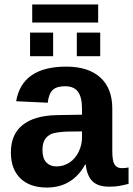

<svg xmlns="http://www.w3.org/2000/svg" viewBox="-20 -840 602 870"><path d="M191.9 9.8Q115.2 9.8 72.3 -32Q29.3 -73.7 29.3 -149.4Q29.3 -231.4 82.8 -273.9Q136.2 -316.4 237.8 -318.4L351.6 -320.3V-347.2Q351.6 -398.9 333.5 -424.1Q315.4 -449.2 274.4 -449.2Q236.3 -449.2 218.5 -431.9Q200.7 -414.6 196.3 -374.5L53.2 -381.3Q80.1 -538.1 280.3 -538.1Q380.4 -538.1 434.6 -488.8Q488.8 -439.5 488.8 -348.6V-156.2Q488.8 -111.8 498.8 -95Q508.8 -78.1 532.2 -78.1Q547.9 -78.1 562.5 -81.1V-6.8Q537.1 -0.5 519 2.7Q501 5.9 474.6 5.9Q422.9 5.9 398.2 -19.5Q373.5 -44.9 368.7 -94.2H365.7Q308.1 9.8 191.9 9.8ZM351.6 -244.6 281.2 -243.7Q232.9 -241.2 213.4 -233.4Q193.4 -224.6 182.9 -207Q172.4 -189.5 172.4 -160.2Q172.4 -122.6 189.7 -104.2Q207 -85.9 235.8 -85.9Q268.1 -85.9 294.9 -103.5Q321.3 -121.1 336.4 -152.1Q351.6 -183.1 351.6 -217.8ZM434.1 -692.4V-585.4H328.1V-692.4ZM220.7 -692.4V-585.4H116.2V-692.4ZM126 -819.8H424.8V-737.8H126Z"/></svg>

Font: Arimo
Style: Bold
Weight: 700
Designer: Steve Matteson
Foundry: Monotype Imaging Inc.
Version: Version 1.33